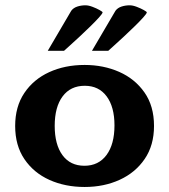

<svg xmlns="http://www.w3.org/2000/svg" viewBox="-20 -708 654 742"><path d="M307.1 14.6Q231.9 14.6 171.1 -12.7Q110.4 -40 74.5 -92.8Q38.6 -145.5 38.6 -221.2Q38.6 -295.9 74 -348.6Q109.4 -401.4 170.2 -429.2Q231 -457 307.1 -457Q379.9 -457 440.7 -430.2Q501.5 -403.3 538.3 -350.8Q575.2 -298.3 575.2 -221.2Q575.2 -146.5 539.3 -93.8Q503.4 -41 442.6 -13.2Q381.8 14.6 307.1 14.6ZM306.2 -67.4Q360.8 -67.4 391.6 -108.9Q422.4 -150.4 422.4 -223.6Q422.4 -294.9 392.1 -335.7Q361.8 -376.5 307.6 -376.5Q252.4 -376.5 221.9 -335.4Q191.4 -294.4 191.4 -221.7Q191.4 -149.4 221.4 -108.4Q251.5 -67.4 306.2 -67.4ZM335.4 -511.7 426.3 -666.5Q434.6 -677.7 449.5 -682.6Q464.4 -687.5 481 -687.5Q493.2 -687.5 508.5 -681.6Q523.9 -675.8 535.6 -669.2Q547.4 -662.6 547.4 -660.2Q546.9 -655.3 533.4 -640.4Q520 -625.5 500 -606Q480 -586.4 459 -566.9Q438 -547.4 421.1 -532.2Q404.3 -517.1 398.4 -511.7ZM164.6 -511.7 255.4 -666.5Q263.7 -677.7 278.6 -682.6Q293.5 -687.5 310.1 -687.5Q322.3 -687.5 337.6 -681.6Q353 -675.8 364.7 -669.2Q376.5 -662.6 376.5 -660.2Q376 -655.3 362.5 -640.4Q349.1 -625.5 329.1 -606Q309.1 -586.4 288.1 -566.9Q267.1 -547.4 250.2 -532.2Q233.4 -517.1 227.5 -511.7Z"/></svg>

Font: Kameron
Style: Bold
Weight: 700
Designer: Vernon Adams
Foundry: Vernon Adams
Version: Version 1.100